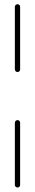

<svg xmlns="http://www.w3.org/2000/svg" viewBox="-20 -689 162 889"><path d="M61 179.2Q56.2 179.2 52.5 175.8Q48.8 172.4 48.8 167V-120.6Q48.8 -126 52.5 -129.4Q56.2 -132.8 61 -132.8Q66.4 -132.8 69.8 -129.4Q73.2 -126 73.2 -120.6V167Q73.2 172.4 69.8 175.8Q66.4 179.2 61 179.2ZM61 -355.5Q56.2 -355.5 52.5 -359.1Q48.8 -362.8 48.8 -367.7V-657.2Q48.8 -662.6 52.5 -666Q56.2 -669.4 61 -669.4Q66.4 -669.4 69.8 -666Q73.2 -662.6 73.2 -657.2V-367.7Q73.2 -362.8 69.8 -359.1Q66.4 -355.5 61 -355.5Z"/></svg>

Font: Velvelyne Light
Style: Regular
Weight: 200
Designer: Manon Van der Borght et Mariel Nils
Foundry: Velvetyne
Version: Version 1.070